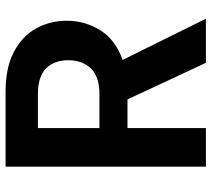

<svg xmlns="http://www.w3.org/2000/svg" viewBox="-54 -686 740 671"><g transform="rotate(-90 315.5 -350.0)"><path d="M69 0V-700H331Q415 -700 470 -671Q525 -642 552 -593.5Q579 -545 579 -486Q579 -423 546 -369.5Q513 -316 442 -291L586 0H432L304 -274H204V0ZM204 -372H322Q384 -372 412.5 -402Q441 -432 441 -481Q441 -530 412.5 -558.5Q384 -587 322 -587H204Z"/></g></svg>

Font: DM Sans
Style: Bold
Weight: 700
Designer: Colophon Foundry, Jonny Pinhorn
Foundry: Colophon Foundry
Version: Version 4.004; ttfautohint (v1.8.4.7-5d5b)